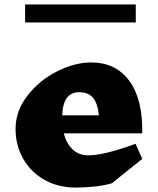

<svg xmlns="http://www.w3.org/2000/svg" viewBox="-20 -834 711 864"><path d="M620 -234H267Q279 -188 307 -161.5Q335 -135 378 -135Q449 -135 590 -187L620 -119L483 -9Q415 10 320 10Q242 10 180.5 -24.5Q119 -59 84.5 -119.5Q50 -180 50 -254Q50 -334 103 -403Q156 -472 236 -512.5Q316 -553 391 -553H390Q501 -553 562 -470Q623 -387 620 -234ZM260 -315H425Q420 -368 399 -393.5Q378 -419 336 -419H337Q300 -419 281 -393.5Q262 -368 260 -315ZM93 -814H591V-733H93Z"/></svg>

Font: Inknut Antiqua Black
Style: Regular
Weight: 900
Designer: Claus Eggers Sørensen
Foundry: Claus Eggers Sørensen
Version: Version 1.003; ttfautohint (v1.8.2) -l 8 -r 50 -G 200 -x 14 